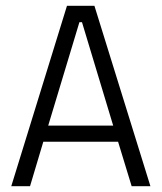

<svg xmlns="http://www.w3.org/2000/svg" viewBox="-20 -645 560 665"><path d="M389 -154H130L84 0H19L212 -625H307L501 0H436ZM372 -210 264 -568H255L147 -210Z"/></svg>

Font: Changa ExtraLight
Style: Regular
Weight: 275
Designer: Eduardo Rodriguez Tunni
Foundry: Eduardo Rodriguez Tunni
Version: Version 2.002; ttfautohint (v1.5) -l 8 -r 50 -G 200 -x 14 -H